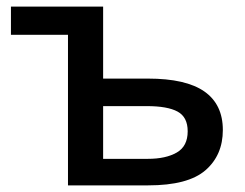

<svg xmlns="http://www.w3.org/2000/svg" viewBox="-20 -559 740 579"><path d="M291 -539V-322H426Q541 -322 596.5 -283Q652 -244 652 -167Q652 -91 599.5 -45.5Q547 0 427 0H185V-454H13V-539ZM423 -239H291V-80H426Q480 -80 513 -99Q546 -118 546 -163Q546 -206 515.5 -222.5Q485 -239 423 -239Z"/></svg>

Font: Noto Sans Medium
Style: Regular
Weight: 500
Designer: Monotype Design Team
Foundry: Monotype Imaging Inc.
Version: Version 2.007